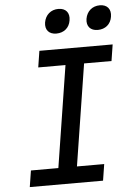

<svg xmlns="http://www.w3.org/2000/svg" viewBox="-62 -993 724 1039"><g transform="rotate(-5 300.0 -473.5)"><path d="M498 -815C539 -815 569 -840 575 -880C582 -921 560 -947 520 -947C479 -947 449 -921 442 -880C436 -840 458 -815 498 -815ZM273 -815C314 -815 344 -840 350 -880C357 -921 335 -947 295 -947C254 -947 224 -921 217 -880C211 -840 233 -815 273 -815ZM57 0H455L469 -89H321L408 -641H557L571 -730H173L159 -641H307L220 -89H71Z"/></g></svg>

Font: JetBrains Mono Medium
Style: Italic
Weight: 436
Italic angle: -9°
Monospace: yes
Designer: Philipp Nurullin, Konstantin Bulenkov
Foundry: JetBrains
Version: Version 2.305